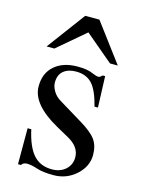

<svg xmlns="http://www.w3.org/2000/svg" viewBox="-106 -737 602 810"><g transform="rotate(15 194.5 -332.0)"><path d="M351 -507H317L195 -610L74 -507H40L164 -674H226ZM156 -301 260 -238Q310 -208 329 -182Q348 -156 348 -115Q348 -65 306.5 -27.5Q265 10 208 10Q161 10 135 1Q108 -8 89 -8Q72 -8 65 4H52V-153H68Q84 -80 114 -46Q144 -12 195 -12Q232 -12 255 -33Q278 -54 278 -86Q278 -132 225 -161L171 -191Q51 -258 51 -336Q51 -394 88.5 -426.5Q126 -459 189 -459Q233 -459 256 -448Q274 -440 284 -440Q291 -440 300 -450H311L316 -314H301Q284 -382 258.5 -409.5Q233 -437 188 -437Q154 -437 133.5 -420Q113 -403 113 -369Q113 -352 124.5 -332.5Q136 -313 156 -301Z"/></g></svg>

Font: STIX
Style: Regular
Weight: 400
Designer: MicroPress Inc., with final additions and corrections provided by Coen Hoffman, Elsevier (retired)
Version: Version 1.1.1